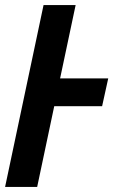

<svg xmlns="http://www.w3.org/2000/svg" viewBox="-63 -734 445 754"><path d="M-43 0H83L150 -317H338L362 -426H173L234 -714H108Z"/></svg>

Font: Noto Sans SemiBold
Style: Italic
Weight: 600
Italic angle: -12°
Designer: Monotype Design Team
Foundry: Monotype Imaging Inc.
Version: Version 2.013